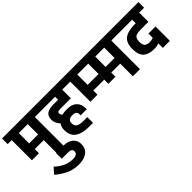

<svg xmlns="http://www.w3.org/2000/svg" viewBox="-4 -1486 2638 2638"><g transform="rotate(-45 1315.0 -166.5)"><path d="M612 -667V-557H517V0H379V-246H205V-165H68V-557H-10V-667ZM379 -356V-557H205V-356Z M143 192 217 108Q277 163 339.5 193Q402 223 478 223Q570 223 570 162Q570 137 552 123.5Q534 110 498 110H373V-1H517Q602 -1 654 40.5Q706 82 707 156Q707 243 647.5 288.5Q588 334 486 334Q381 334 297 293.5Q213 253 143 192Z M787 -354Q787 -333 809 -311Q845 -321 888 -321H914Q1002 -321 1049.5 -274Q1097 -227 1097 -149V-128H978V-149Q978 -176 961.5 -193Q945 -210 914 -210H888Q858 -210 835.5 -194Q813 -178 813 -139Q813 -85 850 -65.5Q887 -46 947 -46H1026V65H939Q820 65 747.5 16Q675 -33 675 -146Q675 -204 705 -245Q682 -270 666 -301.5Q650 -333 650 -366Q650 -439 692.5 -469Q735 -499 827 -499H911V-557H592V-667H1161V-557H1049V-389H836Q811 -389 799 -381Q787 -373 787 -354Z M1553 -246H1342V-165H1205V-557H1127V-667H1496V-557H1342V-356H1553Z M2098 -667V-557H2003V0H1865V-246H1691V-165H1554V-557H1476V-667ZM1865 -356V-557H1691V-356Z M2262 -273Q2262 -213 2285.5 -190.5Q2309 -168 2359 -168H2367Q2400 -168 2432 -181V-264H2569V15H2432V-73Q2395 -57 2346 -57H2338Q2233 -57 2179 -106Q2125 -155 2125 -269Q2125 -389 2190 -438.5Q2255 -488 2392 -488H2408V-557H2078V-667H2640V-557H2545V-378H2392Q2345 -378 2317.5 -369.5Q2290 -361 2276 -338.5Q2262 -316 2262 -273Z"/></g></svg>

Font: Biryani ExtraBold
Style: Regular
Weight: 800
Designer: Dan Reynolds and Mathieu Reguer
Foundry: Dan Reynolds and Mathieu Reguer
Version: Version 1.004; ttfautohint (v1.1) -l 5 -r 5 -G 72 -x 0 -D la